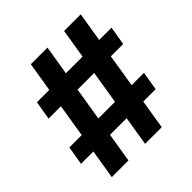

<svg xmlns="http://www.w3.org/2000/svg" viewBox="-187 -857 979 979"><g transform="rotate(-45 302.5 -367.5)"><path d="M67 -18 93 -177H4L21 -278H110L139 -457H50L67 -558H156L182 -717H302L276 -558H396L422 -717H542L516 -558H605L588 -457H499L470 -278H559L542 -177H453L427 -18H307L333 -177H213L187 -18ZM350 -278 379 -457H259L230 -278Z"/></g></svg>

Font: Iosevka Custom Oblique
Style: Bold
Weight: 700
Italic angle: -9°
Monospace: yes
Designer: Belleve Invis
Foundry: Belleve Invis
Version: Version 30.1.2; ttfautohint (v1.8.4)